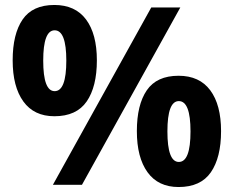

<svg xmlns="http://www.w3.org/2000/svg" viewBox="-20 -744 941 773"><path d="M199 -724Q283 -724 326.5 -665.5Q370 -607 370 -501Q370 -395 329 -335.5Q288 -276 199 -276Q117 -276 74 -335.5Q31 -395 31 -501Q31 -607 71 -665.5Q111 -724 199 -724ZM706 -714 310 0H193L589 -714ZM200 -622Q154 -622 154 -500Q154 -377 200 -377Q247 -377 247 -500Q247 -622 200 -622ZM699 -439Q783 -439 826.5 -380.5Q870 -322 870 -216Q870 -110 829 -50.5Q788 9 699 9Q617 9 574 -50.5Q531 -110 531 -216Q531 -322 571 -380.5Q611 -439 699 -439ZM700 -337Q654 -337 654 -215Q654 -92 700 -92Q747 -92 747 -215Q747 -337 700 -337Z"/></svg>

Font: Noto IKEA Latin
Style: Bold
Weight: 700
Designer: Monotype Design Team
Foundry: Monotype Imaging Inc.
Version: Version 1.0